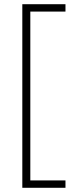

<svg xmlns="http://www.w3.org/2000/svg" viewBox="-20 -734 356 912"><path d="M291 123H124V-679H291V-714H86V158H291Z"/></svg>

Font: Noto Sans Thai Looped ExtraLight
Style: Regular
Weight: 200
Designer: Sasikarn Vongin, Ben Mitchell
Foundry: The Fontpad Ltd
Version: Version 1.001